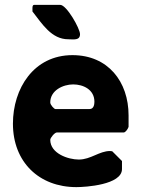

<svg xmlns="http://www.w3.org/2000/svg" viewBox="-20 -760 580 787"><path d="M33 -253C33 -96 140 7 293 7C329 7 480 -2 480 -67V-100L440 -140C440 -140 433 -141 431 -141C387 -141 352 -106 303 -106C259 -106 186 -131 186 -187C186 -195 204 -217 213 -217H487C495 -217 505 -233 507 -240V-287C507 -425 423 -534 277 -534C118 -534 33 -397 33 -253ZM186 -340C186 -390 239 -414 280 -414C321 -414 367 -393 367 -343C367 -331 364 -313 347 -313H207C202 -313 186 -330 186 -340ZM113 -713C153 -662 191 -599 260 -599C281 -599 308 -593 308 -620C308 -643 253 -740 227 -740H120C112 -740 113 -727 113 -723Z"/></svg>

Font: Asimov Print
Style: C
Weight: 500
Designer: Google
Version: Version 2.000980: 2014